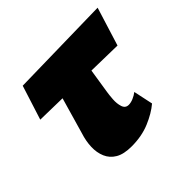

<svg xmlns="http://www.w3.org/2000/svg" viewBox="-117 -557 696 696"><g transform="rotate(-45 230.5 -209.5)"><path d="M193 12Q153 12 130 -1.5Q107 -15 97 -38.5Q87 -62 88 -90.5Q89 -119 99 -150L175 -414H304L269 -190Q267 -178 265.5 -157Q264 -136 269.5 -119Q275 -102 292 -102Q303 -102 316 -107.5Q329 -113 339 -121L355 -46Q328 -23 286.5 -5.5Q245 12 193 12ZM27 -291 69 -423 461 -431 415 -283Z"/></g></svg>

Font: Ysabeau Black
Style: Italic
Weight: 900
Italic angle: -12°
Version: Version 2.000;gftools[0.9.27.dev2+g8671c4b]